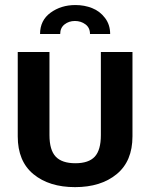

<svg xmlns="http://www.w3.org/2000/svg" viewBox="-20 -747 608 777"><path d="M142.1 -609.4Q142.1 -664.6 184.6 -695.6Q227.1 -726.6 285.2 -726.6Q321.8 -726.6 353 -714.1Q384.3 -701.7 405 -674.3Q425.8 -647 425.8 -609.4H344.2Q344.2 -634.8 325.9 -648.4Q307.6 -662.1 283.2 -662.1Q258.8 -662.1 241.2 -648.2Q223.6 -634.3 223.6 -609.4ZM51.8 -195.3V-536.6H180.2V-200.2Q180.2 -140.1 205.3 -113.3Q230.5 -86.4 285.2 -86.4Q338.9 -86.4 363.5 -113Q388.2 -139.6 388.2 -200.2V-536.6H516.1V-195.3Q516.1 -94.7 452.1 -42.2Q388.2 10.3 283.7 10.3Q179.2 10.3 115.5 -42Q51.8 -94.2 51.8 -195.3Z"/></svg>

Font: Oxygen
Style: Bold
Weight: 700
Designer: vernon adams
Foundry: Vernon Adams
Version: Version 0.2.3 webfont; ttfautohint (v0.93.3-1d66) -l 8 -r 50